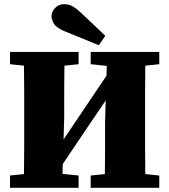

<svg xmlns="http://www.w3.org/2000/svg" viewBox="-20 -901 812 921"><path d="M415 -593V-652H744V-593L677 -586Q676 -526 676 -465Q676 -404 676 -342V-310Q676 -249 676 -188Q676 -127 677 -66L744 -59V0H415V-59L483 -66Q484 -126 484 -187.5Q484 -249 484 -311L487 -419L394 -282L281 -114L280 -67L357 -59V0H28V-59L95 -66Q96 -126 96 -187.5Q96 -249 96 -310V-342Q96 -403 96 -464Q96 -525 95 -586L28 -593V-652H357V-593L289 -586Q288 -526 288 -465Q288 -404 288 -342L285 -232L371 -360L491 -538L492 -585ZM485 -729 454 -684Q414 -701 372.5 -717.5Q331 -734 288 -752Q248 -769 237.5 -789Q227 -809 227 -823Q227 -844 244 -862.5Q261 -881 288 -881Q308 -881 325 -872.5Q342 -864 367 -841Q395 -815 425 -786.5Q455 -758 485 -729Z"/></svg>

Font: Source Serif 4 Black
Style: Regular
Weight: 900
Designer: Frank Grießhammer
Foundry: Adobe
Version: Version 4.005;hotconv 1.1.0;makeotfexe 2.6.0